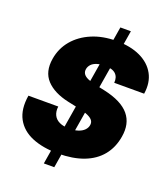

<svg xmlns="http://www.w3.org/2000/svg" viewBox="-162 -934 994 1140"><g transform="rotate(20 335.5 -364.0)"><path d="M249.5 93.3 400.4 -820.8H466.8L315.4 93.3ZM308.1 9.3Q211.9 9.3 143.3 -19.3Q74.7 -47.9 43.2 -106Q11.7 -164.1 25.9 -253.4H214.4Q210.4 -221.2 221.7 -198.5Q232.9 -175.8 258.1 -164.1Q283.2 -152.3 321.3 -152.3Q353 -152.3 376.2 -160.2Q399.4 -168 413.3 -182.1Q427.2 -196.3 430.2 -214.4Q433.1 -231 424.3 -243.7Q415.5 -256.3 393.1 -266.6Q370.6 -276.9 331.5 -285.2L260.7 -300.3Q166.5 -320.8 119.1 -371.8Q71.8 -422.9 85.9 -508.3Q97.2 -577.1 140.6 -628.7Q184.1 -680.2 252.2 -709Q320.3 -737.8 406.7 -737.8Q495.6 -737.8 558.1 -708.3Q620.6 -678.7 649.7 -625.2Q678.7 -571.8 667.5 -499.5H478.5Q481.9 -535.6 460.9 -555.7Q439.9 -575.7 392.1 -575.7Q362.3 -575.7 341.1 -568.6Q319.8 -561.5 307.9 -548.6Q295.9 -535.6 293 -519Q290 -502 298.1 -489Q306.2 -476.1 326.4 -466.6Q346.7 -457 380.4 -449.7L437.5 -437.5Q496.1 -424.8 536.4 -404.3Q576.7 -383.8 599.9 -355.7Q623 -327.6 630.6 -292.5Q638.2 -257.3 630.9 -214.8Q619.1 -143.1 578.1 -92.8Q537.1 -42.5 469 -16.6Q400.9 9.3 308.1 9.3Z"/></g></svg>

Font: Inter 17pt Black
Style: Italic
Weight: 900
Italic angle: -9.3988°
Version: Version 4.001;git-66647c0bb